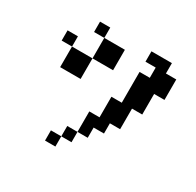

<svg xmlns="http://www.w3.org/2000/svg" viewBox="-190 -992 1379 1349"><g transform="rotate(30 500.0 -317.5)"><path d="M250 -692.4V-776.4H333V-692.4ZM83 -526.4V-609.4H167V-526.4ZM500 -26.4V-192.4H583V-359.4H667V-609.4H750V-692.4H667V-776.4H833V-692.4H917V-526.4H833V-359.4H750V-192.4H667V-109.4H583V-26.4ZM500 -26.4V57.6H417V-26.4ZM417 57.6V140.6H333V57.6ZM333 -692.4H500V-526.4H333ZM333 -526.4V-359.4H167V-526.4Z"/></g></svg>

Font: KH Dot Dougenzaka 12
Style: Regular
Weight: 400
Designer: Original version for X68000 by Keitarou Hiraki (http://hp.vector.co.jp/authors/VA000874/) / TrueType conversion by Homem
Version: Version 1.00.20150527